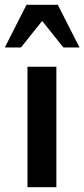

<svg xmlns="http://www.w3.org/2000/svg" viewBox="-47 -777 350 797"><path d="M187 0V-500H67V0ZM-27 -580H40L128 -690L216 -580H283L193 -757H63Z"/></svg>

Font: Perun SemiBold
Style: Regular
Weight: 600
Foundry: Copyright (c) Stefan Peev, Context Ltd, 2016
Version: Version 1.089